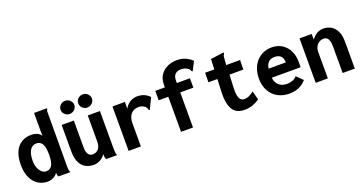

<svg xmlns="http://www.w3.org/2000/svg" viewBox="-39 -1284 3577 1900"><g transform="rotate(-20 1750.0 -334.5)"><path d="M223 12Q183 12 148 -3.5Q113 -19 86 -50Q59 -81 44 -127.5Q29 -174 29 -235Q29 -295 43 -341Q57 -387 83 -417.5Q109 -448 145 -463.5Q181 -479 223 -479Q244 -479 263.5 -475Q283 -471 300 -461Q317 -451 328 -432V-673H455H464V-663Q459 -657 457 -650Q455 -643 456 -626L454 -59Q454 -44 456 -29.5Q458 -15 465 0H340Q335 -10 333 -16Q331 -22 331 -28Q331 -34 331 -44Q319 -25 302 -12.5Q285 0 265 6Q245 12 223 12ZM245 -89Q265 -89 280.5 -97.5Q296 -106 306.5 -123Q317 -140 322 -168Q327 -196 327 -235Q327 -287 318 -319.5Q309 -352 290.5 -367Q272 -382 243 -382Q222 -382 205 -371.5Q188 -361 176.5 -342Q165 -323 159 -295.5Q153 -268 153 -234Q153 -189 166.5 -156Q180 -123 201 -106Q222 -89 245 -89Z M709 12Q680 12 655 4.5Q630 -3 609.5 -18Q589 -33 574.5 -56.5Q560 -80 552 -113Q544 -146 544 -188V-468H672V-188Q672 -161 676.5 -142.5Q681 -124 689.5 -112Q698 -100 709 -94.5Q720 -89 733 -89Q753 -89 769 -96Q785 -103 796.5 -116.5Q808 -130 813.5 -150.5Q819 -171 819 -199V-468H947V-75Q947 -52 948.5 -34.5Q950 -17 957 0H842Q837 -10 835 -19.5Q833 -29 832.5 -38.5Q832 -48 832 -57Q822 -40 808 -27Q794 -14 778 -5.5Q762 3 744.5 7.5Q727 12 709 12ZM657 -543Q627 -543 606 -563.5Q585 -584 585 -612Q585 -640 606 -660.5Q627 -681 657 -681Q690 -681 710 -659Q730 -637 730 -612Q730 -584 708.5 -563.5Q687 -543 657 -543ZM843 -543Q813 -543 792 -563Q771 -583 771 -612Q771 -641 792 -661Q813 -681 843 -681Q877 -681 896 -659Q915 -637 915 -612Q915 -584 894 -563.5Q873 -543 843 -543Z M1079 -468H1210L1209 -338L1195 -345Q1198 -375 1211 -399.5Q1224 -424 1244.5 -442Q1265 -460 1289.5 -469.5Q1314 -479 1340 -479Q1380 -479 1412 -466Q1444 -453 1471 -425L1418 -317L1415 -309L1405 -313Q1402 -321 1399.5 -330Q1397 -339 1386 -351Q1372 -361 1356 -368Q1340 -375 1321 -375Q1297 -375 1276.5 -367.5Q1256 -360 1241 -344Q1226 -328 1217 -303.5Q1208 -279 1208 -244V0H1079Z M1631 -369H1530V-468H1631V-493Q1631 -557 1659.5 -598.5Q1688 -640 1734 -660.5Q1780 -681 1832 -681Q1880 -681 1921 -664Q1962 -647 1992 -616L1948 -531L1943 -523L1935 -528Q1932 -535 1928.5 -542.5Q1925 -550 1911 -561Q1894 -572 1877 -577Q1860 -582 1839 -582Q1813 -582 1794.5 -571.5Q1776 -561 1766.5 -541.5Q1757 -522 1757 -493V-468H1895V-369H1757V0H1631Z M2299 11Q2261 11 2230.5 -1Q2200 -13 2179.5 -41.5Q2159 -70 2149 -118Q2139 -166 2142 -238L2156 -576L2286 -593L2295 -594L2296 -583Q2292 -576 2288 -569Q2284 -562 2283 -545L2271 -400L2277 -396L2269 -243Q2266 -182 2273.5 -148.5Q2281 -115 2296 -102.5Q2311 -90 2330 -90Q2361 -90 2386.5 -103Q2412 -116 2433 -133L2457 -42Q2423 -17 2384 -3Q2345 11 2299 11ZM2055 -468H2423L2421 -368H2053Z M2770 12Q2720 12 2677 -4.5Q2634 -21 2602.5 -52Q2571 -83 2553 -128Q2535 -173 2535 -230Q2535 -288 2552.5 -334.5Q2570 -381 2600 -413Q2630 -445 2670.5 -462Q2711 -479 2758 -479Q2799 -479 2835.5 -464.5Q2872 -450 2900.5 -421Q2929 -392 2945.5 -349Q2962 -306 2962 -250Q2962 -239 2962 -223Q2962 -207 2961 -196H2658Q2660 -168 2670.5 -147.5Q2681 -127 2697.5 -113.5Q2714 -100 2734.5 -93.5Q2755 -87 2776 -87Q2797 -87 2815.5 -90.5Q2834 -94 2851.5 -103Q2869 -112 2885 -129L2949 -66Q2926 -39 2898 -21.5Q2870 -4 2837.5 4Q2805 12 2770 12ZM2659 -291H2840Q2840 -313 2834.5 -330Q2829 -347 2817.5 -358Q2806 -369 2790 -374.5Q2774 -380 2753 -380Q2735 -380 2719 -375Q2703 -370 2690.5 -359Q2678 -348 2670 -331Q2662 -314 2659 -291Z M3049 0V-468H3177V-409Q3194 -430 3212 -445.5Q3230 -461 3253 -470Q3276 -479 3304 -479Q3345 -479 3381 -459Q3417 -439 3439 -395.5Q3461 -352 3461 -282V0H3333V-281Q3333 -316 3326 -339Q3319 -362 3305 -373Q3291 -384 3270 -384Q3252 -384 3235.5 -377Q3219 -370 3206 -356.5Q3193 -343 3185 -324.5Q3177 -306 3177 -282V0Z"/></g></svg>

Font: Inconsolata ExtraBold
Style: Regular
Weight: 800
Designer: Raph Levien, Cyreal, Brenton Simpson
Foundry: Raph Levien, Cyreal, Google
Version: Version 3.001